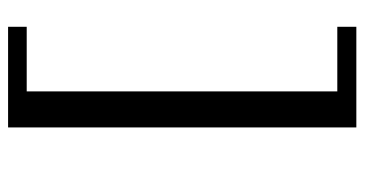

<svg xmlns="http://www.w3.org/2000/svg" viewBox="-228 -520 880 463"><g transform="rotate(-90 211.5 -288.0)"><path d="M136.2 131.8V-708H378.9V-663.1H223.1V85.9H378.9V131.8Z"/></g></svg>

Font: BabelStone Ogham Pictish
Style: Regular
Weight: 400
Designer: Andrew West
Foundry: BabelStone
Version: Version 1.02 March 14, 2022